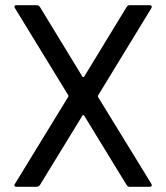

<svg xmlns="http://www.w3.org/2000/svg" viewBox="-20 -720 641 740"><path d="M38 -12 243 -347Q245 -350 243 -353L38 -688Q36 -690 36 -694Q36 -700 44 -700H121Q130 -700 134 -693L298 -424Q299 -423 301 -423Q303 -423 304 -424L468 -693Q472 -700 480 -700H556Q563 -700 564.5 -696.5Q566 -693 563 -688L358 -352Q357 -349 358 -346L563 -12Q565 -8 565 -6Q565 0 556 0H480Q472 0 468 -7L304 -275Q302 -277 301 -277Q300 -277 298 -275L134 -7Q128 0 121 0H44Q38 0 36 -3.5Q34 -7 38 -12Z"/></svg>

Font: Barlow GEO Medium
Style: Regular
Weight: 500
Designer: Jeremy Tribby
Foundry: Tribby Type
Version: Version 1.408